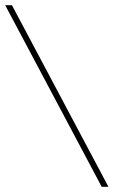

<svg xmlns="http://www.w3.org/2000/svg" viewBox="-55 -720 438 740"><path d="M-9 -700 363 0H337L-35 -700Z"/></svg>

Font: Moderustic
Style: Regular
Weight: 400
Designer: Tural Alisoy
Foundry: TAFT Foundry
Version: Version 2.120